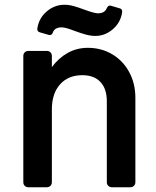

<svg xmlns="http://www.w3.org/2000/svg" viewBox="-20 -787 657 807"><path d="M78 -21V-552Q78 -561 84 -567Q90 -573 99 -573H177Q186 -573 192 -567Q198 -561 198 -552V-505Q226 -543 264.5 -564.5Q303 -586 349 -586Q406 -586 451.5 -559Q497 -532 523 -484Q549 -436 549 -376V-21Q549 -12 543 -6Q537 0 528 0H450Q441 0 435 -6Q429 -12 429 -21V-361Q429 -414 402 -442.5Q375 -471 326 -471Q267 -471 232.5 -432.5Q198 -394 198 -327V-21Q198 -12 192 -6Q186 0 177 0H99Q90 0 84 -6Q78 -12 78 -21ZM294 -657Q255 -672 240 -672Q209 -672 202 -650Q200 -644 196 -641.5Q192 -639 186 -640L148 -651Q135 -654 137 -668Q144 -712 177 -739.5Q210 -767 251 -767Q270 -767 289.5 -761.5Q309 -756 336 -746Q377 -731 392 -731Q420 -731 429 -753Q435 -766 446 -763L483 -752Q496 -749 493 -733Q486 -691 453.5 -663.5Q421 -636 381 -636Q362 -636 341.5 -641.5Q321 -647 294 -657Z"/></svg>

Font: Miriam Libre
Style: Bold
Weight: 700
Designer: Michal Sahar
Foundry: Hagilda
Version: Version 1.001